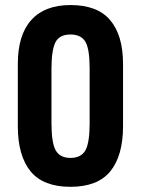

<svg xmlns="http://www.w3.org/2000/svg" viewBox="-20 -721 552 752"><path d="M100.6 -48.8Q49.8 -110.4 49.8 -226.6V-470.7Q49.8 -584 102.5 -642.6Q155.3 -701.2 255.9 -701.2Q361.3 -701.2 411.1 -642.6Q461.9 -583 461.9 -470.7V-226.6Q461.9 -110.4 411.1 -48.8Q361.3 10.7 255.9 10.7Q150.4 10.7 100.6 -48.8ZM315.4 -133.8Q331.1 -164.1 331.1 -238.3V-452.1Q331.1 -527.3 315.4 -555.7Q298.8 -585.9 255.9 -585.9Q212.9 -585.9 197.3 -555.7Q181.6 -524.4 181.6 -452.1V-238.3Q181.6 -164.1 197.3 -133.8Q213.9 -102.5 255.9 -102.5Q298.8 -102.5 315.4 -133.8Z"/></svg>

Font: Altinn-DIN
Style: DIN-Bold
Weight: 700
Designer: Charles Nix
Foundry: Altinn
Version: Version 2.00